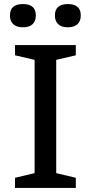

<svg xmlns="http://www.w3.org/2000/svg" viewBox="-20 -926 448 946"><path d="M353.5 -50V0H54V-50L150.5 -73V-631L54 -653.5V-704H353.5V-653.5L257 -631V-73ZM93 -791.5Q61.5 -791.5 45.2 -806.8Q29 -822 29 -850Q29 -878.5 45.2 -892.2Q61.5 -906 93 -906Q124.5 -906 140.5 -892.2Q156.5 -878.5 156.5 -850Q156.5 -822 140.5 -806.8Q124.5 -791.5 93 -791.5ZM314 -791.5Q283 -791.5 266.8 -806.8Q250.5 -822 250.5 -850Q250.5 -878.5 266.8 -892.2Q283 -906 314 -906Q345.5 -906 361.8 -892.2Q378 -878.5 378 -850Q378 -822 361.8 -806.8Q345.5 -791.5 314 -791.5Z"/></svg>

Font: Newsreader 7pt
Style: Regular
Weight: 400
Designer: Hugues Gentile
Foundry: Production Type
Version: Version 1.003